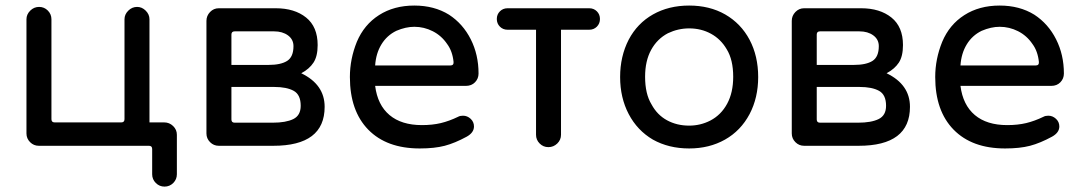

<svg xmlns="http://www.w3.org/2000/svg" viewBox="-20 -529 3927 698"><path d="M76.2 -43.9V-459Q76.2 -476.6 89.8 -490.2Q103.5 -503.9 122.1 -503.9Q140.6 -503.9 153.8 -490.7Q167 -477.5 167 -459V-95.7Q167 -84 178.7 -84H420.9Q432.6 -84 432.6 -95.7V-459Q432.6 -476.6 446.3 -490.2Q460 -503.9 478.5 -503.9Q496.1 -503.9 509.8 -490.2Q523.4 -476.6 523.4 -459V-18.6L503.9 1H121.1Q102.5 1 89.4 -12.2Q76.2 -25.4 76.2 -43.9ZM533.2 104.5V12.7Q533.2 1 521.5 1H467.8V-84H577.1Q595.7 -84 609.4 -70.8Q623 -57.6 623 -39.1V104.5Q623 123 609.9 136.2Q596.7 149.4 578.1 149.4Q559.6 149.4 546.4 136.2Q533.2 123 533.2 104.5Z M730.5 -43.9V-453.1Q730.5 -471.7 743.7 -485.4Q756.8 -499 775.4 -499H982.4Q1050.8 -499 1092.8 -465.3Q1134.8 -431.6 1134.8 -365.2Q1134.8 -324.2 1119.6 -301.3Q1104.5 -278.3 1075.2 -262.7Q1160.2 -221.7 1160.2 -140.6Q1160.2 1 973.6 1H775.4Q756.8 1 743.7 -12.2Q730.5 -25.4 730.5 -43.9ZM1073.2 -144.5Q1073.2 -184.6 1047.9 -198.7Q1022.5 -212.9 976.6 -212.9H789.1V-293H956.1Q1001 -293 1023.9 -307.6Q1046.9 -322.3 1046.9 -361.3Q1046.9 -385.7 1026.9 -400.4Q1006.8 -415 976.6 -415H833Q821.3 -415 821.3 -403.3V-94.7Q821.3 -83 833 -83H971.7Q1019.5 -83 1046.4 -96.2Q1073.2 -109.4 1073.2 -144.5Z M1252 -249Q1252 -314.5 1277.3 -377Q1303.7 -439.5 1357.9 -474.1Q1412.1 -508.8 1486.3 -508.8Q1558.6 -508.8 1612.3 -475.6Q1663.1 -442.4 1691.4 -386.2Q1719.7 -330.1 1719.7 -261.7Q1719.7 -243.2 1707 -230Q1694.3 -216.8 1673.8 -216.8H1343.8Q1352.5 -147.5 1396 -110.8Q1439.5 -74.2 1513.7 -74.2Q1551.8 -74.2 1582.5 -81.5Q1613.3 -88.9 1645.5 -104.5Q1652.3 -108.4 1663.1 -108.4Q1678.7 -108.4 1690.9 -97.2Q1703.1 -85.9 1703.1 -69.3Q1703.1 -46.9 1676.8 -32.2Q1633.8 -8.8 1596.7 1Q1559.6 10.7 1505.9 10.7Q1385.7 10.7 1318.8 -57.6Q1252 -126 1252 -249ZM1628.9 -303.7Q1625 -342.8 1605.5 -369.1Q1585 -399.4 1553.2 -415.5Q1521.5 -431.6 1486.3 -431.6Q1455.1 -431.6 1420.9 -417Q1386.7 -400.4 1366.7 -367.7Q1346.7 -335 1343.8 -291H1617.2Q1629.9 -291 1628.9 -303.7Z M1928.7 -39.1V-458H2019.5V-39.1Q2019.5 -20.5 2005.9 -7.3Q1992.2 5.9 1973.6 5.9Q1955.1 5.9 1941.9 -7.3Q1928.7 -20.5 1928.7 -39.1ZM1786.1 -460Q1786.1 -476.6 1797.4 -487.8Q1808.6 -499 1825.2 -499H2122.1Q2138.7 -499 2149.9 -487.8Q2161.1 -476.6 2161.1 -460Q2161.1 -443.4 2149.9 -432.1Q2138.7 -420.9 2122.1 -420.9H1825.2Q1808.6 -420.9 1797.4 -432.1Q1786.1 -443.4 1786.1 -460Z M2353.5 -21.5Q2296.9 -54.7 2265.6 -114.3Q2234.4 -173.8 2234.4 -249Q2234.4 -324.2 2265.6 -384.8Q2296.9 -444.3 2354 -476.6Q2411.1 -508.8 2485.4 -508.8Q2559.6 -508.8 2616.2 -476.6Q2673.8 -443.4 2705.1 -384.3Q2736.3 -325.2 2736.3 -249Q2736.3 -173.8 2705.1 -114.3Q2672.9 -53.7 2615.7 -21.5Q2558.6 10.7 2485.4 10.7Q2411.1 10.7 2353.5 -21.5ZM2562.5 -90.8Q2601.6 -111.3 2623.5 -151.9Q2645.5 -192.4 2645.5 -250Q2645.5 -311.5 2622.1 -349.6Q2600.6 -386.7 2564.9 -406.2Q2529.3 -425.8 2485.4 -425.8Q2445.3 -425.8 2408.2 -408.2Q2369.1 -387.7 2347.2 -347.7Q2325.2 -307.6 2325.2 -250Q2325.2 -187.5 2348.6 -149.4Q2369.1 -111.3 2404.8 -91.8Q2440.4 -72.3 2485.4 -72.3Q2526.4 -72.3 2562.5 -90.8Z M2858.4 -43.9V-453.1Q2858.4 -471.7 2871.6 -485.4Q2884.8 -499 2903.3 -499H3110.4Q3178.7 -499 3220.7 -465.3Q3262.7 -431.6 3262.7 -365.2Q3262.7 -324.2 3247.6 -301.3Q3232.4 -278.3 3203.1 -262.7Q3288.1 -221.7 3288.1 -140.6Q3288.1 1 3101.6 1H2903.3Q2884.8 1 2871.6 -12.2Q2858.4 -25.4 2858.4 -43.9ZM3201.2 -144.5Q3201.2 -184.6 3175.8 -198.7Q3150.4 -212.9 3104.5 -212.9H2917V-293H3084Q3128.9 -293 3151.9 -307.6Q3174.8 -322.3 3174.8 -361.3Q3174.8 -385.7 3154.8 -400.4Q3134.8 -415 3104.5 -415H2960.9Q2949.2 -415 2949.2 -403.3V-94.7Q2949.2 -83 2960.9 -83H3099.6Q3147.5 -83 3174.3 -96.2Q3201.2 -109.4 3201.2 -144.5Z M3379.9 -249Q3379.9 -314.5 3405.3 -377Q3431.6 -439.5 3485.8 -474.1Q3540 -508.8 3614.3 -508.8Q3686.5 -508.8 3740.2 -475.6Q3791 -442.4 3819.3 -386.2Q3847.7 -330.1 3847.7 -261.7Q3847.7 -243.2 3835 -230Q3822.3 -216.8 3801.8 -216.8H3471.7Q3480.5 -147.5 3523.9 -110.8Q3567.4 -74.2 3641.6 -74.2Q3679.7 -74.2 3710.4 -81.5Q3741.2 -88.9 3773.4 -104.5Q3780.3 -108.4 3791 -108.4Q3806.6 -108.4 3818.8 -97.2Q3831.1 -85.9 3831.1 -69.3Q3831.1 -46.9 3804.7 -32.2Q3761.7 -8.8 3724.6 1Q3687.5 10.7 3633.8 10.7Q3513.7 10.7 3446.8 -57.6Q3379.9 -126 3379.9 -249ZM3756.8 -303.7Q3752.9 -342.8 3733.4 -369.1Q3712.9 -399.4 3681.2 -415.5Q3649.4 -431.6 3614.3 -431.6Q3583 -431.6 3548.8 -417Q3514.6 -400.4 3494.6 -367.7Q3474.6 -335 3471.7 -291H3745.1Q3757.8 -291 3756.8 -303.7Z"/></svg>

Font: jf-openhuninn-2.1
Style: Regular
Weight: 400
Designer: [Kosugi Maru]
Designed by MOTOYA      

[Varela Round]
Joe Prince (Latin component); Avraham Cornfeld (Hebrew component)
Foundry: justfont Co., Ltd.
Version: 2.1